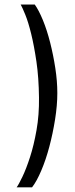

<svg xmlns="http://www.w3.org/2000/svg" viewBox="-20 -759 326 839"><path d="M52.7 59.6Q61.5 47.9 78.1 13.2Q94.7 -21.5 111.3 -72.8Q127.9 -124 139.6 -190.4Q151.4 -256.8 150.4 -333Q149.4 -419.9 139.2 -489.7Q128.9 -559.6 116.2 -611.3Q103.5 -663.1 90.3 -695.3Q77.1 -727.5 70.3 -739.3H131.8Q149.4 -714.8 167.5 -670.9Q185.5 -627 199.2 -572.8Q212.9 -518.6 221.7 -461.4Q230.5 -404.3 230.5 -352.5Q230.5 -298.8 220.7 -237.3Q210.9 -175.8 195.8 -118.7Q180.7 -61.5 160.6 -14.2Q140.6 33.2 120.1 59.6Z"/></svg>

Font: Allerta
Style: Medium
Weight: 500
Designer: Matt McInerney
Foundry: Matt McInerney
Version: Version 1.0